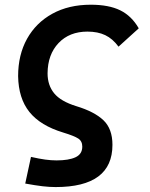

<svg xmlns="http://www.w3.org/2000/svg" viewBox="-20 -547 626 802"><path d="M212.4 234.4Q187 234.4 157.7 231Q128.4 227.5 85.4 219.7L109.4 108.4Q144 116.2 168.9 119.6Q193.8 123 216.3 123Q267.1 123 295.4 109.9Q323.7 96.7 323.7 65.4Q323.7 42.5 306.6 31.5Q289.6 20.5 244.6 6.8Q148.9 -22 103 -79.1Q57.1 -136.2 55.7 -229Q55.7 -317.9 93 -385Q130.4 -452.1 198.7 -489.7Q267.1 -527.3 358.9 -527.3Q434.6 -527.3 482.2 -503.9Q529.8 -480.5 559.6 -428.7L475.1 -352.1Q450.7 -385.3 419.7 -400.1Q388.7 -415 345.2 -415Q270 -415 224.6 -367.2Q179.2 -319.3 178.7 -240.7Q178.7 -190.9 206.3 -157.2Q233.9 -123.5 298.8 -103.5Q374.5 -80.6 412.1 -44.7Q449.7 -8.8 449.7 58.1Q449.7 234.4 212.4 234.4Z"/></svg>

Font: CaskaydiaCove NFP SemiBold
Style: Italic
Weight: 600
Italic angle: -10°
Designer: Aaron Bell
Foundry: Saja Typeworks
Version: Version 2111.001; VTT 6.35;Nerd Fonts 3.1.1